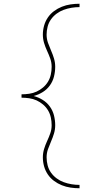

<svg xmlns="http://www.w3.org/2000/svg" viewBox="-20 -853 540 1026"><path d="M405 153Q381 153 357 149.5Q333 146 310.5 137Q288 128 268.5 113.5Q249 99 235.5 79Q222 59 215.5 35.5Q209 12 209 -12Q209 -35 215.5 -56.5Q222 -78 231.5 -98.5Q241 -119 248.5 -140Q256 -161 256 -184Q256 -205 251.5 -225.5Q247 -246 236.5 -263.5Q226 -281 210 -294.5Q194 -308 175.5 -316.5Q157 -325 136 -328Q115 -331 95 -331V-333V-349Q115 -349 136 -352Q157 -355 175.5 -363.5Q194 -372 210 -385.5Q226 -399 236.5 -416.5Q247 -434 251.5 -454.5Q256 -475 256 -496Q256 -519 248.5 -540Q241 -561 231.5 -581.5Q222 -602 215.5 -623.5Q209 -645 209 -668Q209 -692 215.5 -715.5Q222 -739 235.5 -759Q249 -779 268.5 -793.5Q288 -808 310.5 -817Q333 -826 357 -829.5Q381 -833 405 -833V-815Q384 -815 362.5 -811.5Q341 -808 320.5 -800.5Q300 -793 282.5 -780Q265 -767 252.5 -749.5Q240 -732 234.5 -710.5Q229 -689 229 -668Q229 -645 236.5 -624Q244 -603 253 -582.5Q262 -562 268.5 -540.5Q275 -519 275 -496Q275 -470 268.5 -444Q262 -418 246.5 -396.5Q231 -375 208.5 -361Q186 -347 160 -340Q186 -333 208.5 -319Q231 -305 246.5 -283.5Q262 -262 268.5 -236Q275 -210 275 -184Q275 -161 268.5 -139.5Q262 -118 253 -97.5Q244 -77 236.5 -56Q229 -35 229 -12Q229 9 234.5 30.5Q240 52 252.5 69.5Q265 87 282.5 100Q300 113 320.5 120.5Q341 128 362.5 131.5Q384 135 405 135Z"/></svg>

Font: Iosevka Slab Thin
Style: Regular
Weight: 100
Monospace: yes
Designer: Belleve Invis
Foundry: Belleve Invis
Version: Version 11.1.0; ttfautohint (v1.8.3)